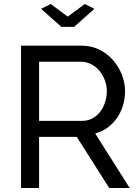

<svg xmlns="http://www.w3.org/2000/svg" viewBox="-20 -938 697 958"><path d="M233 -918 318 -855 403 -918 451 -894 350 -804H286L185 -894ZM85 0V-710H389Q436 -710 475.5 -690.5Q515 -671 543.5 -638.5Q572 -606 588 -565.5Q604 -525 604 -483Q604 -446 593.5 -411.5Q583 -377 563.5 -349Q544 -321 516.5 -301Q489 -281 455 -272L627 0H525L363 -255H175V0ZM175 -335H390Q418 -335 440.5 -347Q463 -359 479 -379.5Q495 -400 504 -427Q513 -454 513 -483Q513 -513 502.5 -539.5Q492 -566 474.5 -586.5Q457 -607 433.5 -618.5Q410 -630 384 -630H175Z"/></svg>

Font: IngvarSans
Style: Regular
Weight: 500
Version: Version 3.000